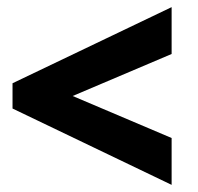

<svg xmlns="http://www.w3.org/2000/svg" viewBox="-20 -518 555 538"><path d="M460.9 0 15.1 -213.9V-284.7L460.9 -498V-366.7L183.6 -249L460.9 -131.3Z"/></svg>

Font: Kumbh Sans ExtraBold
Style: Regular
Weight: 800
Version: Version 1.005